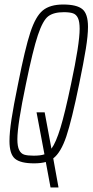

<svg xmlns="http://www.w3.org/2000/svg" viewBox="-20 -716 410 851"><path d="M216 -14 239 113V115H204L183 2Q161 8 131 8Q71 8 46.5 -12.5Q22 -33 22 -91Q22 -129 31 -188Q40 -247 60 -344Q91 -501 114.5 -572.5Q138 -644 170 -670Q202 -696 260 -696Q320 -696 345 -675.5Q370 -655 370 -597Q370 -559 360.5 -500Q351 -441 331 -344Q298 -183 274 -111.5Q250 -40 216 -14ZM208 -57Q228 -84 248 -149.5Q268 -215 295 -344Q333 -522 333 -588Q333 -620 325.5 -636Q318 -652 303.5 -657Q289 -662 263 -662Q218 -662 194 -644Q170 -626 148 -560.5Q126 -495 95 -344Q57 -163 57 -99Q57 -67 65 -51Q73 -35 87.5 -30.5Q102 -26 129 -26Q160 -26 177 -32L142 -218H178Z"/></svg>

Font: Saira Ultra Condensed Thin
Style: Italic
Weight: 100
Width: 1
Italic angle: -12°
Designer: Hector Gatti with collaboration of the Omnibus-Type team
Foundry: Omnibus-Type
Version: Version 1.001; ttfautohint (v1.8)